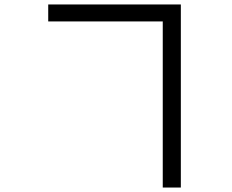

<svg xmlns="http://www.w3.org/2000/svg" viewBox="-20 -790 1040 860"><path d="M196 -694H709V50H790V-770H196Z"/></svg>

Font: ChiuKong Gothic CL
Style: Regular
Weight: 400
Designer: Ryoko NISHIZUKA 西塚涼子 (kana, bopomofo & ideographs); Paul D. Hunt (Latin, Greek & Cyrillic); Sandoll Communications 산돌커뮤니
Foundry: Adobe
Version: Version 1.300